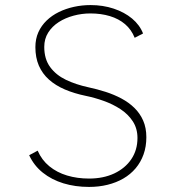

<svg xmlns="http://www.w3.org/2000/svg" viewBox="-20 -726 690 757"><path d="M331 11Q276.5 11 230 -3.2Q183.5 -17.5 148.8 -45.2Q114 -73 95 -114L128.5 -132Q144.5 -95 174.5 -70.5Q204.5 -46 244.5 -34Q284.5 -22 331 -22Q387.5 -22 430.5 -42.2Q473.5 -62.5 497.8 -98.5Q522 -134.5 522 -182Q522 -219.5 503.5 -247.8Q485 -276 454.8 -295.8Q424.5 -315.5 388.8 -328.2Q353 -341 318.5 -348Q272.5 -357.5 235.8 -373.2Q199 -389 173 -412.2Q147 -435.5 133.2 -467.2Q119.5 -499 119.5 -540Q119.5 -572.5 131.2 -598.8Q143 -625 163.8 -645Q184.5 -665 212 -678.5Q239.5 -692 271.5 -699Q303.5 -706 337 -706Q386 -706 428.2 -692Q470.5 -678 500.8 -652.8Q531 -627.5 544 -594L511 -577Q498 -609.5 473 -630.8Q448 -652 413.2 -662.5Q378.5 -673 336.5 -673Q302.5 -673 270 -664.2Q237.5 -655.5 211.5 -638.8Q185.5 -622 170 -597.5Q154.5 -573 154.5 -541Q154.5 -493 177.8 -461.5Q201 -430 240.2 -411.2Q279.5 -392.5 328 -382Q363 -374.5 396.5 -363.8Q430 -353 459 -337.5Q488 -322 510 -300.5Q532 -279 544.5 -250.5Q557 -222 557 -185Q557 -148 546 -117.2Q535 -86.5 514.8 -62.5Q494.5 -38.5 466.5 -22.2Q438.5 -6 404.2 2.5Q370 11 331 11Z"/></svg>

Font: Trispace Thin Thin
Style: Regular
Weight: 250
Version: Version 1.210